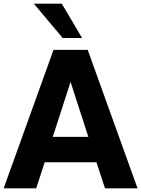

<svg xmlns="http://www.w3.org/2000/svg" viewBox="-36 -1020 765 1040"><path d="M408.7 -814H303.7L147.5 -1000H298.8ZM532.7 0 486.3 -141.1H206.1L160.2 0H-16.1L253.9 -750H439L709 0ZM250 -278.8H442.4L346.2 -576.2Z"/></svg>

Font: Now Alt
Style: Bold
Weight: 700
Designer: Alfredo Marco Pradil
Foundry: Alfredo Marco Pradil
Version: Version 1.002;PS 001.002;hotconv 1.0.88;makeotf.lib2.5.64775